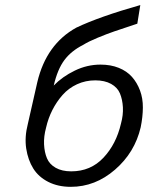

<svg xmlns="http://www.w3.org/2000/svg" viewBox="-20 -721 619 751"><path d="M373 -468.3Q413.1 -468.3 444.6 -455.6Q476.1 -442.9 496.1 -420.4Q516.1 -397.9 527.6 -367.2Q539.1 -336.4 538.8 -300Q538.6 -263.7 530.3 -223.1Q507.3 -124.5 429.9 -57.4Q352.5 9.8 256.8 9.8Q207 9.8 168.9 -9.5Q130.9 -28.8 110.1 -62Q89.4 -95.2 82.5 -140.1Q75.7 -185.1 88.9 -236.3L126 -399.9Q161.1 -547.9 278.3 -612.8Q368.7 -655.8 528.8 -701.2L517.1 -628.4Q456.5 -608.4 427.5 -598.4Q398.4 -588.4 362.3 -573.5Q326.2 -558.6 305.2 -545.4Q258.8 -522 231.9 -486.1Q205.1 -450.2 190.4 -387.2L189.9 -386.2Q224.1 -421.4 272.5 -444.8Q320.8 -468.3 373 -468.3ZM453.1 -237.3Q462.4 -271 460.7 -301.5Q459 -332 449.2 -355.5Q439.5 -378.9 414.6 -392.8Q389.6 -406.7 352.5 -406.7Q314.5 -406.7 281.2 -391.4Q248 -376 224.6 -349.4Q201.2 -322.8 184.8 -290.5Q168.5 -258.3 160.2 -221.7Q150.9 -187.5 152.3 -156.5Q153.8 -125.5 163.6 -102.1Q173.3 -78.6 197.8 -64.7Q222.2 -50.8 258.8 -50.8Q334.5 -50.8 384.5 -104Q434.6 -157.2 453.1 -237.3Z"/></svg>

Font: HK Grotesk Italic
Style: Regular
Weight: 400
Italic angle: -13°
Designer: Alfredo Marco Pradil and Stefan Peev
Foundry: Hanken Design Co.
Version: Version 1.000;PS 001.000;hotconv 1.0.88;makeotf.lib2.5.64775